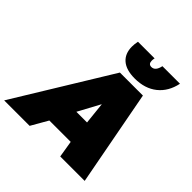

<svg xmlns="http://www.w3.org/2000/svg" viewBox="-274 -1130 1322 1322"><g transform="rotate(45 387.5 -468.5)"><path d="M321 -884Q321 -909 327 -937H489Q486 -924 486 -913Q486 -879 515 -879Q553 -879 565 -937H736Q717 -845 653 -793.5Q589 -742 490 -742Q407 -742 364 -779Q321 -816 321 -884ZM389 -699H613L745 0H507L487 -122H279L209 0H-39ZM472 -296 455 -457 368 -296Z"/></g></svg>

Font: Prompt Black
Style: Italic
Weight: 900
Italic angle: -12°
Designer: Katatrad Team
Foundry: CadsonDemak
Version: Version 1.001